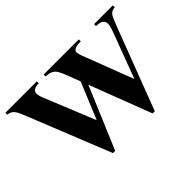

<svg xmlns="http://www.w3.org/2000/svg" viewBox="-121 -945 1242 1242"><g transform="rotate(-45 500.0 -324.0)"><path d="M991.7 -643.6Q961.4 -643.6 945.3 -619.6Q936 -606 912.1 -543.5L699.2 14.6H679.2L516.6 -410.6L336.9 14.6H316.4L92.3 -544.4Q70.8 -598.1 64 -608.9Q42.5 -643.6 8.8 -643.6V-661.6H296.4V-643.6Q238.3 -643.6 238.3 -606.9Q238.3 -588.4 252 -555.2L392.6 -210L496.6 -460.9L464.8 -544.4Q443.8 -600.1 429.2 -617.2Q405.8 -643.6 358.9 -643.6V-661.6H680.2V-643.6Q610.4 -643.6 610.4 -612.8Q610.4 -599.6 619.6 -575.2L753.4 -226.1L870.6 -538.6Q885.7 -578.6 885.7 -600.1Q885.7 -643.6 819.8 -643.6V-661.6H991.7Z"/></g></svg>

Font: Dai Banna SIL Book
Style: Bold
Weight: 700
Designer: Victor Gaultney
Foundry: SIL International
Version: Version 2.000